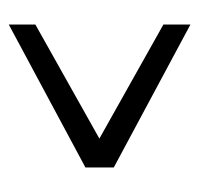

<svg xmlns="http://www.w3.org/2000/svg" viewBox="-28 -510 443 426"><g transform="rotate(90 193.0 -296.5)"><path d="M351 -265 34 -95V-154L287 -296L34 -438V-498L351 -328Z"/></g></svg>

Font: Georama ExtraCondensed
Style: Regular
Weight: 400
Width: 2
Designer: Jean-Baptiste Levee
Foundry: Production Type
Version: Version 1.000